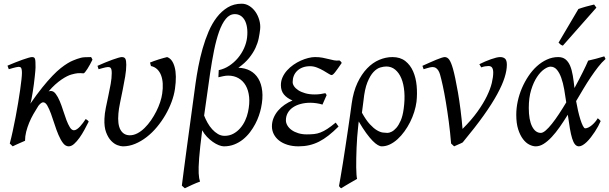

<svg xmlns="http://www.w3.org/2000/svg" viewBox="-20 -762 3256 1026"><path d="M454.1 -112.3Q443.8 -91.8 431.2 -68.4Q418.5 -44.9 404.5 -25.4Q390.6 -5.9 376 7.1Q361.3 20 347.2 20Q330.1 20 316.9 2.7Q303.7 -14.6 292.5 -41Q281.2 -67.4 271.7 -97.7Q262.2 -127.9 252.4 -154.3Q242.7 -180.7 232.7 -198Q222.7 -215.3 210.4 -215.3Q205.1 -215.3 198.5 -210.2Q191.9 -205.1 185.1 -196.3Q171.4 -174.8 158.4 -152.1Q145.5 -129.4 135.7 -105.7Q126 -82 119.9 -57.9Q113.8 -33.7 113.8 -9.8Q106.9 -6.8 98.1 -2.9Q89.4 1 80.3 4.9Q71.3 8.8 62.5 12.9Q53.7 17.1 47.9 20L32.2 4.9Q40.5 -25.9 48.3 -62.5Q56.2 -99.1 63.5 -137.2Q70.8 -175.3 76.9 -212.4Q83 -249.5 87.6 -281.2Q92.3 -313 94.7 -336.9Q97.2 -360.8 97.2 -372.1Q97.2 -383.3 95.9 -389.9Q94.7 -396.5 92.5 -399.7Q90.3 -402.8 86.9 -403.8Q83.5 -404.8 79.1 -404.8Q74.7 -404.8 66.2 -402.8Q57.6 -400.9 48.8 -398.4Q38.6 -395.5 26.9 -392.1L20 -411.1Q40.5 -419.9 61.3 -428.2Q82 -436.5 100.1 -442.9Q118.2 -449.2 131.6 -453.1Q145 -457 150.9 -457Q157.7 -457 161.6 -454.8Q165.5 -452.6 167.2 -446.8Q168.9 -440.9 169.4 -430.2Q169.9 -419.4 169.9 -401.9Q169.9 -396 168.7 -382.1Q167.5 -368.2 165.5 -350.1Q163.6 -332 160.9 -311.3Q158.2 -290.5 155 -271Q151.9 -251.5 148.7 -234.9Q145.5 -218.3 142.1 -208Q176.8 -258.3 206.3 -294.9Q235.8 -331.5 260.3 -356.9Q284.7 -382.3 304.9 -398.2Q325.2 -414.1 341.3 -423.8Q357.4 -433.6 369.9 -438.5Q382.3 -443.4 391.1 -446.8Q413.6 -455.1 431.2 -456.1Q448.7 -457 466.8 -457Q470.2 -452.6 471.4 -449.2Q472.7 -445.8 474.1 -442.9Q468.3 -430.7 460.9 -417.5Q453.6 -404.3 447 -393.8Q440.4 -383.3 434.6 -376.5Q428.7 -369.6 425.8 -370.1Q417 -370.6 409.9 -371.1Q402.8 -371.6 395.5 -370.8Q388.2 -370.1 380.1 -368.4Q372.1 -366.7 361.8 -363.8Q352.1 -361.3 338.6 -354.7Q325.2 -348.1 309.1 -337.2Q293 -326.2 275.1 -310.3Q257.3 -294.4 239.7 -273.4Q243.7 -274.9 246.3 -275.4Q249 -275.9 251.5 -275.9Q266.1 -275.9 277.8 -260.3Q289.6 -244.6 299.3 -221.4Q309.1 -198.2 317.6 -170.9Q326.2 -143.6 335 -120.4Q343.8 -97.2 353.5 -81.5Q363.3 -65.9 375 -65.9Q382.8 -65.9 391.4 -71.8Q399.9 -77.6 408 -86.4Q416 -95.2 423.8 -105.7Q431.6 -116.2 438 -126L446.8 -120.1Q449.7 -118.2 454.1 -112.3Z M915 -287.1Q910.2 -253.4 897 -217.8Q883.8 -182.1 864 -147.9Q844.2 -113.8 818.8 -83.3Q793.5 -52.7 763.9 -29.8Q734.4 -6.8 702.1 6.6Q669.9 20 636.7 20Q625 20 607.7 13.7Q590.3 7.3 574.2 -9.3Q558.1 -25.9 547.1 -54.7Q536.1 -83.5 538.1 -127.9Q539.1 -154.3 545.4 -185.5Q551.8 -216.8 558.8 -249.5Q565.9 -282.2 571.5 -313.5Q577.1 -344.7 577.1 -371.1Q577.1 -382.3 575.7 -388.9Q574.2 -395.5 571.5 -398.7Q568.8 -401.9 565.2 -402.8Q561.5 -403.8 557.1 -403.8Q552.7 -403.8 544.4 -402.1Q536.1 -400.4 527.8 -397.9Q518.1 -395.5 506.8 -392.1L501 -410.2Q521.5 -419.4 542.2 -428Q563 -436.5 580.6 -442.9Q598.1 -449.2 611.6 -453.1Q625 -457 630.9 -457Q645 -457 649.9 -447.8Q654.8 -438.5 654.8 -416Q654.8 -388.2 648.9 -353Q643.1 -317.9 635.7 -282Q628.4 -246.1 621.6 -212.9Q614.7 -179.7 612.8 -155.8Q607.4 -97.2 624 -68.1Q640.6 -39.1 673.8 -39.1Q694.3 -39.1 714.6 -49.8Q734.9 -60.5 752.9 -78.4Q771 -96.2 786.9 -119.1Q802.7 -142.1 815.2 -166.7Q827.6 -191.4 835.7 -215.8Q843.8 -240.2 846.7 -261.2Q851.1 -290.5 849.6 -315.4Q848.1 -340.3 840.8 -359.6Q833.5 -378.9 820.1 -391.8Q806.6 -404.8 786.6 -409.2L781.7 -427.7Q790.5 -431.6 802.5 -435.8Q814.5 -439.9 827.1 -444.1Q839.8 -448.2 851.8 -451.4Q863.8 -454.6 873 -457Q901.4 -447.3 913.3 -403.3Q925.3 -359.4 915 -287.1Z M1103 -372.1Q1093.3 -303.7 1085.4 -247.8Q1077.6 -191.9 1070.8 -144.5Q1078.1 -125.5 1088.9 -106.2Q1099.6 -86.9 1113.8 -71.3Q1127.9 -55.7 1144.5 -45.9Q1161.1 -36.1 1180.2 -36.1Q1206.1 -36.1 1226.8 -47.4Q1247.6 -58.6 1263.4 -76.7Q1279.3 -94.7 1289.8 -117.4Q1300.3 -140.1 1305.2 -163.1Q1314.9 -207.5 1311.3 -243.7Q1307.6 -279.8 1293 -305.2Q1278.3 -330.6 1254.4 -344.2Q1230.5 -357.9 1199.2 -357.9Q1187 -357.9 1173.3 -355Q1159.7 -352.1 1147 -349.1L1148.9 -387.2Q1179.2 -393.6 1205.3 -410.9Q1231.4 -428.2 1251.5 -452.1Q1271.5 -476.1 1284.2 -504.4Q1296.9 -532.7 1300.3 -561Q1303.7 -591.8 1300 -615.2Q1296.4 -638.7 1287.4 -654.5Q1278.3 -670.4 1264.9 -678.5Q1251.5 -686.5 1234.9 -686.5Q1207 -686.5 1186.5 -661.1Q1166 -635.7 1150.6 -592.5Q1135.3 -549.3 1123.8 -492.2Q1112.3 -435.1 1103 -372.1ZM1375 -185.1Q1371.1 -166.5 1363.5 -144.3Q1356 -122.1 1344 -99.4Q1332 -76.7 1315.7 -55.2Q1299.3 -33.7 1278.3 -16.8Q1257.3 0 1231.9 10Q1206.5 20 1176.3 20Q1165 20 1149.4 13.9Q1133.8 7.8 1117.4 -3.7Q1101.1 -15.1 1085.9 -31Q1070.8 -46.9 1060.5 -65.9Q1054.2 -17.6 1050.3 18.8Q1046.4 55.2 1044.2 82.8Q1042 110.4 1041.5 129.9Q1041 149.4 1041.7 164.1Q1042.5 178.7 1044.2 189.2Q1045.9 199.7 1048.8 208.5Q1041 210.9 1029.8 215.6Q1018.6 220.2 1006.8 225.6Q995.1 231 984.6 236.1Q974.1 241.2 967.8 244.1L951.7 230Q955.1 203.1 961.7 152.3Q968.3 101.6 977.8 31Q987.3 -39.6 999.3 -127.2Q1011.2 -214.8 1024.9 -315.9Q1030.8 -358.4 1040 -406.7Q1049.3 -455.1 1062.7 -502.4Q1076.2 -549.8 1094.7 -593.3Q1113.3 -636.7 1138.7 -669.7Q1164.1 -702.6 1196.8 -722.4Q1229.5 -742.2 1271.5 -742.2Q1293.5 -742.2 1312.7 -730Q1332 -717.8 1345.5 -698.2Q1358.9 -678.7 1365.7 -654.3Q1372.6 -629.9 1370.1 -605.5Q1367.7 -583 1362.5 -557.6Q1357.4 -532.2 1345.2 -505.9Q1333 -479.5 1311.3 -452.4Q1289.6 -425.3 1253.9 -399.9Q1289.1 -398.9 1316.4 -384.3Q1343.8 -369.6 1360.4 -342Q1377 -314.5 1381.3 -274.9Q1385.7 -235.4 1375 -185.1Z M1806.2 -425.8Q1784.2 -393.6 1771.5 -377.2Q1758.8 -360.8 1752 -360.8Q1747.1 -360.8 1735.6 -368.2Q1724.1 -375.5 1708.5 -384.5Q1692.9 -393.6 1674.3 -400.9Q1655.8 -408.2 1637.2 -408.2Q1614.7 -408.2 1597.4 -401.6Q1580.1 -395 1568.1 -383.5Q1556.2 -372.1 1550 -356.7Q1543.9 -341.3 1543.9 -323.2Q1543.9 -312.5 1551.5 -301Q1559.1 -289.6 1574 -279.8Q1588.9 -270 1611.1 -263.7Q1633.3 -257.3 1662.1 -257.3Q1677.7 -257.3 1692.1 -259.3Q1706.5 -261.2 1718.8 -264.2L1725.6 -253.9L1703.1 -203.1Q1688 -208 1670.9 -210.4Q1653.8 -212.9 1638.2 -212.9Q1610.4 -212.9 1586.7 -206.5Q1563 -200.2 1545.4 -188.2Q1527.8 -176.3 1517.8 -158.7Q1507.8 -141.1 1507.8 -119.1Q1507.8 -105 1515.9 -91.3Q1523.9 -77.6 1538.6 -67.1Q1553.2 -56.6 1573.7 -50.3Q1594.2 -43.9 1619.1 -43.9Q1641.1 -43.9 1658.2 -45.7Q1675.3 -47.4 1692.4 -54Q1709.5 -60.5 1728.8 -73Q1748 -85.4 1773.9 -106.9L1789.1 -85.9Q1761.2 -58.1 1735.8 -38.1Q1710.4 -18.1 1684.8 -5.1Q1659.2 7.8 1632.3 13.9Q1605.5 20 1575.2 20Q1542.5 20 1516.1 11.7Q1489.7 3.4 1471.4 -11Q1453.1 -25.4 1443.1 -44.9Q1433.1 -64.5 1433.1 -86.9Q1433.1 -110.4 1441.9 -131.6Q1450.7 -152.8 1465.6 -170.4Q1480.5 -188 1500.5 -201.9Q1520.5 -215.8 1543 -225.1Q1513.7 -237.3 1497.3 -257.1Q1481 -276.9 1481 -307.1Q1481 -329.6 1490 -349.4Q1499 -369.1 1513.9 -385.7Q1528.8 -402.3 1548.1 -415.8Q1567.4 -429.2 1587.6 -438.2Q1607.9 -447.3 1627.4 -452.1Q1647 -457 1663.1 -457Q1686 -457 1703.6 -453.6Q1721.2 -450.2 1736.3 -446.3Q1751.5 -442.4 1765.1 -439.7Q1778.8 -437 1793.9 -439Q1798.3 -436.5 1800.8 -433.6Q1803.2 -430.7 1806.2 -425.8Z M1914.1 -159.7Q1936 -120.1 1956.1 -98.4Q1976.1 -76.7 1993.7 -66.2Q2011.2 -55.7 2025.9 -53.7Q2040.5 -51.8 2050.8 -51.8Q2059.6 -51.8 2072.3 -57.9Q2085 -64 2097.9 -78.6Q2110.8 -93.3 2121.6 -118.2Q2132.3 -143.1 2137.2 -180.7Q2144 -230 2140.6 -271.5Q2137.2 -313 2124.8 -343Q2112.3 -373 2091.8 -389.9Q2071.3 -406.7 2044.4 -406.7Q2030.3 -406.7 2012 -401.4Q1993.7 -396 1975.8 -377.2Q1958 -358.4 1943.4 -322.3Q1928.7 -286.1 1922.4 -224.1ZM2205.6 -217.8Q2202.1 -191.4 2193.4 -163.6Q2184.6 -135.7 2171.4 -109.4Q2158.2 -83 2141.1 -59.6Q2124 -36.1 2104.5 -18.3Q2085 -0.5 2063.5 9.8Q2042 20 2020 20Q2010.7 20 1998.5 12.9Q1986.3 5.9 1970.9 -9.8Q1955.6 -25.4 1937 -50.8Q1918.5 -76.2 1897 -112.8Q1896 -106.4 1895.3 -98.6Q1894.5 -90.8 1893.6 -82Q1890.6 -57.6 1888.7 -29.5Q1886.7 -1.5 1885.5 27.1Q1884.3 55.7 1883.8 82.8Q1883.3 109.9 1883.5 132.3Q1883.8 154.8 1885 171.1Q1886.2 187.5 1888.2 193.8Q1878.9 199.2 1867.9 205.6Q1856.9 211.9 1845.5 218.5Q1834 225.1 1823.2 231.7Q1812.5 238.3 1803.2 244.1Q1798.8 241.7 1797.1 239.3Q1795.4 236.8 1791.5 232.4Q1794.4 216.3 1800 183.8Q1805.7 151.4 1812.3 109.9Q1818.8 68.4 1825.9 22Q1833 -24.4 1839.4 -68.1Q1845.7 -111.8 1851.1 -148.9Q1856.4 -186 1859.4 -209Q1868.2 -272.5 1890.1 -319.1Q1912.1 -365.7 1941.7 -396.5Q1971.2 -427.2 2006.3 -442.1Q2041.5 -457 2077.1 -457Q2118.7 -457 2145.8 -435.8Q2172.9 -414.6 2187.7 -380.4Q2202.6 -346.2 2206.5 -303.5Q2210.4 -260.7 2205.6 -217.8Z M2688.5 -416Q2688.5 -386.2 2676.5 -347.9Q2664.6 -309.6 2637.2 -259Q2609.9 -208.5 2564.5 -144.8Q2519 -81.1 2452.6 -1Q2448.2 1.5 2442.4 4.2Q2436.5 6.8 2430.2 9.5Q2423.8 12.2 2417.7 15.1Q2411.6 18.1 2406.7 20L2390.6 4.9Q2385.7 -55.2 2378.2 -111.8Q2370.6 -168.5 2362.5 -217Q2354.5 -265.6 2346.2 -303.5Q2337.9 -341.3 2331.5 -363.8Q2327.6 -377 2322.5 -384.8Q2317.4 -392.6 2311.8 -397Q2306.2 -401.4 2300.5 -402.6Q2294.9 -403.8 2290.5 -403.8Q2286.1 -403.8 2278.3 -402.1Q2270.5 -400.4 2262.7 -397.9Q2253.9 -395.5 2243.7 -392.1L2237.3 -410.2Q2257.8 -419.4 2276.9 -428Q2295.9 -436.5 2311.5 -442.9Q2327.1 -449.2 2338.9 -453.1Q2350.6 -457 2356.4 -457Q2370.6 -457 2380.6 -443.1Q2390.6 -429.2 2400.4 -395Q2405.8 -376.5 2412.8 -343.5Q2419.9 -310.5 2427.2 -268.1Q2434.6 -225.6 2440.9 -175.8Q2447.3 -126 2451.7 -73.2Q2499.5 -120.6 2531.2 -165Q2563 -209.5 2581.8 -248.3Q2600.6 -287.1 2608.2 -319.1Q2615.7 -351.1 2615.7 -374Q2615.7 -391.1 2609.9 -400.1Q2604 -409.2 2590.3 -409.2Q2582 -409.2 2572 -407.5Q2562 -405.8 2551.8 -401.9L2541.5 -418.9Q2555.7 -426.3 2571.8 -433.1Q2587.9 -439.9 2603 -445.3Q2618.2 -450.7 2631.1 -453.9Q2644 -457 2652.3 -457Q2669.9 -457 2679.2 -448.2Q2688.5 -439.5 2688.5 -416Z M2870.1 -51.8Q2880.9 -51.8 2896.2 -64.9Q2911.6 -78.1 2929.4 -100.6Q2947.3 -123 2966.8 -152.6Q2986.3 -182.1 3005.9 -214.8Q3001 -250.5 2994.9 -284.9Q2988.8 -319.3 2979.2 -346.2Q2969.7 -373 2955.8 -389.4Q2941.9 -405.8 2921.9 -405.8Q2907.7 -405.8 2887.7 -391.8Q2867.7 -377.9 2849.4 -350.3Q2831.1 -322.8 2818.4 -281.5Q2805.7 -240.2 2805.7 -185.1Q2805.7 -121.6 2823.2 -86.7Q2840.8 -51.8 2870.1 -51.8ZM3215.8 -446.8Q3195.8 -429.2 3176.3 -404.1Q3156.7 -378.9 3137 -349.6Q3117.2 -320.3 3097.7 -287.6Q3078.1 -254.9 3058.6 -221.7Q3063 -196.8 3068.8 -170.9Q3074.7 -145 3081.3 -124Q3087.9 -103 3094.7 -89.6Q3101.6 -76.2 3106.9 -76.2Q3114.7 -76.2 3124.3 -80.8Q3133.8 -85.4 3143.1 -93.3Q3152.3 -101.1 3160.4 -110.6Q3168.5 -120.1 3173.8 -129.9Q3180.2 -126 3183.1 -122.6Q3186 -119.1 3189.9 -115.2Q3184.6 -102.5 3176.5 -87.6Q3168.5 -72.8 3158.7 -57.9Q3148.9 -43 3137.9 -28.8Q3127 -14.6 3116 -3.9Q3105 6.8 3094 13.4Q3083 20 3073.7 20Q3061.5 20 3052.7 9.5Q3043.9 -1 3037.4 -22.2Q3030.8 -43.5 3025.4 -75.2Q3020 -106.9 3014.2 -148.9Q2992.7 -114.3 2971.2 -83.5Q2949.7 -52.7 2928.2 -29.8Q2906.7 -6.8 2885.5 6.6Q2864.3 20 2842.8 20Q2826.7 20 2808.3 10.7Q2790 1.5 2774.7 -18.8Q2759.3 -39.1 2749 -71Q2738.8 -103 2738.8 -148.9Q2738.8 -184.1 2746.6 -220.5Q2754.4 -256.8 2769 -291Q2783.7 -325.2 2804 -355.5Q2824.2 -385.7 2849.1 -408.2Q2874 -430.7 2902.8 -443.8Q2931.6 -457 2962.9 -457Q2986.8 -457 3002 -444.8Q3017.1 -432.6 3026.4 -410.9Q3035.6 -389.2 3040.8 -358.6Q3045.9 -328.1 3049.8 -291.5Q3062.5 -314.5 3073.7 -336.2Q3085 -357.9 3094.5 -377Q3104 -396 3111.3 -411.6Q3118.7 -427.2 3123 -438Q3144 -442.4 3165 -448.2Q3186 -454.1 3209 -460.9Q3211.9 -455.6 3213.1 -452.9Q3214.4 -450.2 3215.8 -446.8ZM2987.8 -518.1Q2980.5 -520.5 2976.3 -523.4Q2972.2 -526.4 2964.8 -534.2L3070.8 -713.9Q3078.6 -716.8 3089.4 -720.2Q3100.1 -723.6 3111.6 -726.8Q3123 -730 3134.5 -732.7Q3146 -735.4 3154.8 -737.8L3167 -721.2Z"/></svg>

Font: Gentium Plus
Style: Italic
Weight: 400
Italic angle: -8°
Designer: J. Victor Gaultney, Annie Olsen, Iska Routamaa
Foundry: SIL International
Version: Version 1.510